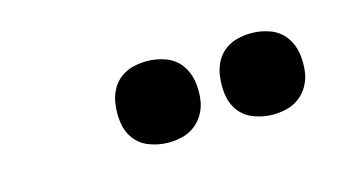

<svg xmlns="http://www.w3.org/2000/svg" viewBox="-34 -857 669 355"><g transform="rotate(-15 300.0 -680.0)"><path d="M456 -602Q438 -602 420.5 -608.5Q403 -615 392.5 -629Q382 -643 379.5 -661.5Q377 -680 380 -699Q382 -712 388.5 -724Q395 -736 406 -744Q417 -752 430 -755Q443 -758 456 -758Q475 -758 492 -751.5Q509 -745 519.5 -731Q530 -717 533 -698.5Q536 -680 533 -661Q531 -648 524 -636Q517 -624 506 -616Q495 -608 482 -605Q469 -602 456 -602ZM256 -602Q238 -602 220.5 -608.5Q203 -615 192.5 -629Q182 -643 179.5 -661.5Q177 -680 180 -699Q182 -712 188.5 -724Q195 -736 206 -744Q217 -752 230 -755Q243 -758 256 -758Q275 -758 292 -751.5Q309 -745 319.5 -731Q330 -717 333 -698.5Q336 -680 333 -661Q331 -648 324 -636Q317 -624 306 -616Q295 -608 282 -605Q269 -602 256 -602Z"/></g></svg>

Font: Iosevka Slab Heavy Extended
Style: Italic
Weight: 900
Width: 7
Italic angle: -9°
Monospace: yes
Designer: Belleve Invis
Foundry: Belleve Invis
Version: Version 11.1.0; ttfautohint (v1.8.3)